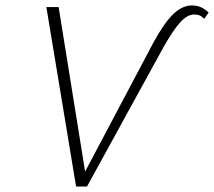

<svg xmlns="http://www.w3.org/2000/svg" viewBox="-20 -684 785 704"><path d="M259 0 150 -658H195L299 -12L271 -15L542 -527Q583 -602 616 -633Q649 -664 683 -664Q703 -664 718 -657Q733 -650 745 -638L729 -615Q719 -625 710.5 -628Q702 -631 693 -631Q667 -631 641 -602.5Q615 -574 580 -512L299 0Z"/></svg>

Font: Ysabeau ExtraLight
Style: Italic
Weight: 250
Italic angle: -12°
Version: Version 2.000;gftools[0.9.27.dev2+g8671c4b]